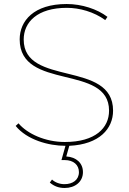

<svg xmlns="http://www.w3.org/2000/svg" viewBox="-20 -723 641 956"><path d="M302 213C354 213 393 182 393 134C393 89 360 59 310 56L325 3C476 -4 543 -83 543 -172C543 -425 98 -290 98 -526C98 -613 166 -684 313 -684C376 -684 448 -664 504 -623L515 -639C464 -678 387 -703 312 -703C148 -703 78 -619 78 -527C78 -269 523 -407 523 -172C523 -86 455 -16 303 -16C205 -16 116 -57 72 -109L58 -96C114 -27 221 3 306 3L286 74H302C347 74 373 99 373 134C373 173 342 194 301 194C278 194 255 186 239 171L228 186C250 205 274 213 302 213Z"/></svg>

Font: Montserrat-Alt1 Thin
Style: Regular
Weight: 100
Designer: Differentunic
Foundry: Differentunic
Version: Version 7.222